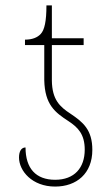

<svg xmlns="http://www.w3.org/2000/svg" viewBox="-20 -677 405 707"><path d="M183 10C262 10 320 -38 320 -125C320 -199 286 -227 240 -258C200 -284 172 -310 171 -380V-511H288V-536H171V-657H151C151 -599 144 -567 130 -552C118 -539 99 -531 72 -531V-511H143V-382C145 -291 183 -263 232 -231C267 -208 292 -183 292 -126C292 -59 254 -15 183 -15C112 -15 74 -57 74 -134C58 -134 50 -119 50 -97C50 -48 98 10 183 10Z"/></svg>

Font: Noto Serif SemiCondensed Thin
Style: Regular
Weight: 100
Width: 4
Designer: Monotype Design Team
Foundry: Monotype Imaging Inc.
Version: Version 2.015